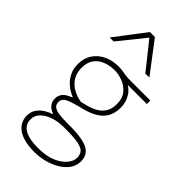

<svg xmlns="http://www.w3.org/2000/svg" viewBox="-296 -851 1128 1128"><g transform="rotate(45 268.0 -287.5)"><path d="M247 202Q192.5 202 156.8 191.5Q121 181 100.2 163.5Q79.5 146 70.8 125Q62 104 62 83Q62 49 79 25.5Q96 2 119.5 -12Q143 -26 162 -31V-36Q152.5 -38.5 139.8 -46.5Q127 -54.5 117.5 -69Q108 -83.5 108 -106Q108 -125.5 116.2 -140Q124.5 -154.5 139.5 -164.8Q154.5 -175 175 -182V-187Q166 -189.5 147.2 -199.8Q128.5 -210 108.5 -229Q88.5 -248 74.2 -276.8Q60 -305.5 60 -345Q60 -394.5 84.2 -430.2Q108.5 -466 149.2 -485Q190 -504 239 -504Q259.5 -504 274.8 -501.5Q290 -499 306 -496.5Q322 -494 345 -494H513V-465Q461.5 -465 411 -465Q360.5 -465 310 -465L321 -482Q374.5 -460.5 397.2 -423Q420 -385.5 420 -342Q420 -294.5 401 -262.2Q382 -230 346 -209.5Q310 -189 259 -177Q197 -162 167 -148.2Q137 -134.5 137 -106Q137 -86.5 149 -75.5Q161 -64.5 187.5 -59.8Q214 -55 258 -55H281Q354.5 -55 397.5 -44.2Q440.5 -33.5 459.2 -11.2Q478 11 478 46Q478 83 457.2 112Q436.5 141 402.2 161Q368 181 327.5 191.5Q287 202 247 202ZM245 170Q311 170 356 150.8Q401 131.5 424 103.2Q447 75 447 48Q447 22 433.8 6.2Q420.5 -9.5 384.8 -16.8Q349 -24 282 -24H261Q218 -24 179.5 -11.2Q141 1.5 117 25.2Q93 49 93 82Q93 99.5 100.2 115.5Q107.5 131.5 124.8 143.8Q142 156 171.5 163Q201 170 245 170ZM231 -200Q255.5 -205.5 282.8 -213.5Q310 -221.5 334.2 -236.2Q358.5 -251 373.8 -276.5Q389 -302 389 -342Q389 -389 364.5 -417.5Q340 -446 305.8 -459Q271.5 -472 242 -472Q200.5 -472 166.2 -458.8Q132 -445.5 111.5 -417.5Q91 -389.5 91 -345Q91 -299.5 111.8 -269Q132.5 -238.5 164.5 -221.5Q196.5 -204.5 231 -200ZM380 -585Q345 -629.5 310.8 -672.5Q276.5 -715.5 241 -759.5H254Q219 -715.5 184.8 -673Q150.5 -630.5 115 -587H82Q118 -634.5 154.5 -682.2Q191 -730 227 -777H268Q304 -730 340.2 -682Q376.5 -634 413 -586Z"/></g></svg>

Font: Commissioner Thin
Style: Regular
Weight: 100
Designer: Kostas Bartsokas
Foundry: Kostas Bartsokas
Version: Version 1.001;gftools[0.9.23]